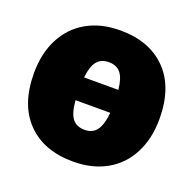

<svg xmlns="http://www.w3.org/2000/svg" viewBox="-106 -662 796 790"><g transform="rotate(20 292.0 -267.0)"><path d="M567 -266Q567 -180 533.5 -115Q500 -50 438 -15Q376 20 292 20Q164 20 90.5 -55Q17 -130 17 -268Q17 -354 50.5 -419Q84 -484 146 -519Q208 -554 292 -554Q420 -554 493.5 -479Q567 -404 567 -266ZM217 -321H367Q362 -371 344 -393Q326 -415 292 -415Q258 -415 240 -392.5Q222 -370 217 -321ZM368 -221H216Q220 -167 238 -143Q256 -119 292 -119Q327 -119 345 -143.5Q363 -168 368 -221Z"/></g></svg>

Font: FiraGO Heavy
Style: Regular
Weight: 900
Designer: bBox Type
Foundry: bBox Type GmbH
Version: Version 1.001